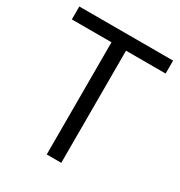

<svg xmlns="http://www.w3.org/2000/svg" viewBox="-169 -832 891 949"><g transform="rotate(30 276.5 -357.0)"><path d="M317.9 0H234.9V-640.1H8.8V-713.9H543.9V-640.1H317.9Z"/></g></svg>

Font: f0_25643 
Style: Regular
Weight: 400
Foundry: Ascender Corporation
Version: Version 1.10